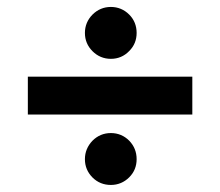

<svg xmlns="http://www.w3.org/2000/svg" viewBox="-20 -525 622 542"><path d="M219.7 -432.1C219.7 -411.6 227.1 -394.5 241.2 -380.4C255.4 -366.2 272.9 -358.9 293 -358.9C313 -358.9 330.6 -366.2 344.7 -380.9C358.9 -395 365.7 -412.1 365.7 -432.1C365.7 -452.1 358.9 -469.7 344.7 -483.9C330.6 -498 313 -505.4 293 -505.4C272.9 -505.4 255.4 -498 241.2 -483.9C227.1 -469.7 219.7 -452.1 219.7 -432.1ZM522.9 -201.7V-308.6H58.6V-201.7ZM219.7 -75.7C219.7 -55.2 227.1 -38.1 241.2 -23.9C255.4 -9.8 272.9 -2.9 293 -2.9C313 -2.9 330.6 -10.3 344.7 -24.4C358.9 -38.6 365.7 -55.7 365.7 -75.7C365.7 -95.7 358.9 -113.3 344.7 -127.9C330.6 -142.1 313 -149.4 293 -149.4C272.9 -149.4 255.4 -142.1 241.2 -127.9C227.1 -113.3 219.7 -95.7 219.7 -75.7Z"/></svg>

Font: Vazirmatn
Style: Bold
Weight: 700
Designer: Saber Rastikerdar
Foundry: Saber Rastikerdar
Version: Version 33.003